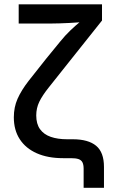

<svg xmlns="http://www.w3.org/2000/svg" viewBox="-20 -748 553 908"><path d="M375.5 140.1V49.8Q375.5 30.8 369.9 19.8Q364.3 8.8 351.3 4.4Q338.4 0 315.9 0H277.8Q206.1 0 153.8 -23.2Q101.6 -46.4 73.5 -89.6Q45.4 -132.8 45.4 -193.4Q45.4 -241.2 63.2 -281.2Q81.1 -321.3 115.5 -365.7Q149.9 -410.2 198.2 -470.2L263.7 -550.3Q288.1 -580.6 312.7 -604Q337.4 -627.4 359.4 -645.5Q381.3 -663.6 398.4 -676.8L393.1 -646Q375.5 -644 353.5 -642.3Q331.5 -640.6 307.9 -639.4Q284.2 -638.2 261.5 -637.5Q238.8 -636.7 219.2 -636.7H68.4V-727.5H462.4V-650.9L287.1 -430.7Q240.7 -372.1 210.4 -334.2Q180.2 -296.4 165.8 -266.6Q151.4 -236.8 151.4 -202.1Q151.4 -162.1 169.2 -137.2Q187 -112.3 220 -100.8Q252.9 -89.4 297.4 -89.4H323.7Q397.5 -89.4 434.6 -58.6Q471.7 -27.8 471.7 41.5V140.1Z"/></svg>

Font: Inter 16pt Medium
Style: Regular
Weight: 500
Version: Version 4.001;git-66647c0bb